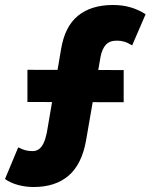

<svg xmlns="http://www.w3.org/2000/svg" viewBox="-24 -719 604 770"><path d="M-4 -1 49 -128Q65 -120 77.5 -116.5Q90 -113 107 -113Q122 -113 133 -121.5Q144 -130 151.5 -146.5Q159 -163 164 -188L221 -522Q236 -613 289 -656Q342 -699 429 -699Q466 -699 498 -690Q530 -681 560 -662L506 -537Q488 -548 474 -552Q460 -556 445 -556Q415 -556 400 -539Q385 -522 379 -490L321 -155Q304 -60 251 -14.5Q198 31 111 31Q79 31 49 23Q19 15 -4 -1ZM86 -310V-439L472 -438V-309Z"/></svg>

Font: Our Lexend
Style: Bold
Weight: 700
Designer: Bonnie Shaver-Troup, Thomas Jockin
Foundry: Lexend
Version: Version 1.007